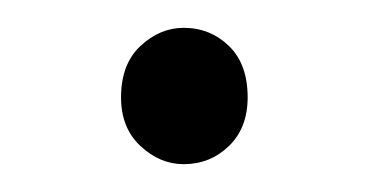

<svg xmlns="http://www.w3.org/2000/svg" viewBox="-20 -106 265 138"><path d="M112 12Q95 12 81 -1Q67 -14 67 -36Q67 -60 81 -73Q95 -86 112 -86Q131 -86 144.5 -73Q158 -60 158 -36Q158 -14 144.5 -1Q131 12 112 12Z"/></svg>

Font: Assistant ExtraLight Light
Style: Regular
Weight: 300
Version: Version 3.000